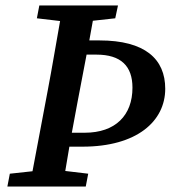

<svg xmlns="http://www.w3.org/2000/svg" viewBox="-20 -683 625 703"><path d="M264 -310 297 -483H333C423 -483 465 -441 465 -362C465 -261 403 -197 290 -197H243C250 -235 257 -272 264 -310ZM115 -616 200 -606C185 -522 171 -437 155 -353L99 -56L16 -47L7 0H294L303 -47L219 -57C224 -87 229 -116 234 -146H282C481 -146 585 -239 585 -358C585 -467 511 -535 344 -535H307L320 -607L402 -616L412 -663H124Z"/></svg>

Font: Source Serif Pro Semibold
Style: Italic
Weight: 600
Italic angle: -12°
Designer: Frank Grießhammer
Foundry: Adobe Systems Incorporated
Version: Version 3.001;hotconv 1.0.111;makeotfexe 2.5.65597